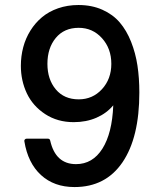

<svg xmlns="http://www.w3.org/2000/svg" viewBox="-20 -735 658 773"><path d="M276.9 -243.2Q211.4 -243.2 161.9 -275.6Q112.3 -308.1 88.1 -359.1Q64 -410.2 64 -470.2Q64 -508.8 73.5 -544.7Q83 -580.6 102.3 -611.6Q121.6 -642.6 148.9 -665.5Q176.3 -688.5 214.1 -701.7Q252 -714.8 295.9 -714.8Q349.6 -714.8 392.1 -695.8Q434.6 -676.8 462.2 -644.5Q489.7 -612.3 507.8 -566.7Q525.9 -521 533.4 -470.9Q541 -420.9 541 -362.8Q541 -181.2 473.1 -81.5Q405.3 18.1 279.8 18.1Q197.8 18.1 145 -30.3Q92.3 -78.6 78.1 -166Q77.1 -170.4 80.1 -173.6Q83 -176.8 87.9 -176.8H171.9Q180.7 -176.8 182.1 -168.9Q203.6 -74.2 286.1 -74.2Q353 -74.2 392.3 -136.5Q431.6 -198.7 436 -311Q409.2 -278.8 368.2 -261Q327.1 -243.2 276.9 -243.2ZM296.9 -623Q238.3 -623 204.6 -582.3Q170.9 -541.5 170.9 -478Q170.9 -415.5 204.6 -375.2Q238.3 -335 296.9 -335Q353 -335 390.6 -376Q428.2 -417 428.2 -478Q428.2 -539.6 390.6 -581.3Q353 -623 296.9 -623Z"/></svg>

Font: Fragment Mono SemBd
Style: Regular
Weight: 600
Designer: Wei Huang based on Nimbus Sans by URW Studio, based on Helvetica by Max Miedinger.
Foundry: Wei Huang
Version: Version 1.011